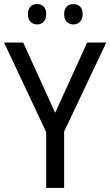

<svg xmlns="http://www.w3.org/2000/svg" viewBox="-20 -923 542 943"><path d="M117 -854C117 -820 137 -803 162 -803C187 -803 207 -820 207 -854C207 -888 187 -903 162 -903C137 -903 117 -888 117 -854ZM295 -854C295 -820 315 -803 340 -803C365 -803 386 -820 386 -854C386 -888 365 -903 340 -903C316 -903 295 -888 295 -854ZM251 -369 94 -714H0L207 -274V0H295V-277L502 -714H408Z"/></svg>

Font: Noto Sans Lao SemiCondensed
Style: Regular
Weight: 400
Width: 4
Designer: Monotype Design Team
Foundry: Monotype Imaging Inc.
Version: Version 2.004